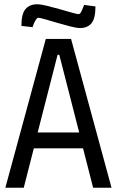

<svg xmlns="http://www.w3.org/2000/svg" viewBox="-20 -877 546 897"><path d="M5 0 194 -695H312L501 0H415L368 -184H138L91 0ZM156 -258H350L257 -621H249ZM354 -746Q338 -746 308.5 -753.5Q279 -761 247 -770.5Q215 -780 190.5 -787Q166 -794 159 -794Q153 -794 146.5 -783Q140 -772 136 -761Q132 -750 132 -750L80 -756Q80 -813 99.5 -835Q119 -857 153 -857Q170 -857 199 -850Q228 -843 259.5 -834Q291 -825 315.5 -818Q340 -811 347 -811Q354 -811 359.5 -822Q365 -833 369 -843.5Q373 -854 373 -854L426 -847Q426 -791 407.5 -768.5Q389 -746 354 -746Z"/></svg>

Font: Ruda
Style: Regular
Weight: 400
Designer: Mariela Monsalve and Angelina Sanchez
Foundry: Mariela Monsalve and Angelina Sanchez
Version: Version 2.000